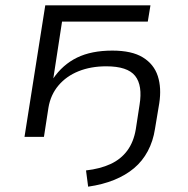

<svg xmlns="http://www.w3.org/2000/svg" viewBox="-20 -514 706 721"><path d="M311 187 303 126Q356 120 395 102Q434 84 458 51.5Q482 19 490 -29L504 -120Q516 -193 487.5 -229Q459 -265 379 -265Q321 -265 275 -246.5Q229 -228 199.5 -193Q170 -158 162 -110L145 0H72L150 -494H545L535 -433H213L180 -218H179Q215 -271 269 -297.5Q323 -324 402 -324Q475 -324 516.5 -298.5Q558 -273 572.5 -228.5Q587 -184 578 -126L562 -30Q555 16 535 53.5Q515 91 483.5 117.5Q452 144 409 161.5Q366 179 311 187Z"/></svg>

Font: Nunito Sans 7pt SemiExpanded Light
Style: Italic
Weight: 300
Width: 6
Italic angle: -9°
Designer: Vernon Adams
Foundry: Vernon Adams
Version: Version 3.101;gftools[0.9.27]